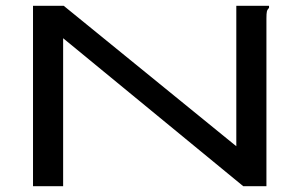

<svg xmlns="http://www.w3.org/2000/svg" viewBox="-20 -643 1040 663"><path d="M94 -623H200L796 -138V-623H909V-616Q903 -610 901.5 -603Q900 -596 900 -579V0H820L198 -511V0H94Z"/></svg>

Font: Inconsolata UltraExpanded Medium
Style: Regular
Weight: 500
Width: 9
Monospace: yes
Designer: Raph Levien, Cyreal, Brenton Simpson
Foundry: Raph Levien, Cyreal, Google
Version: Version 3.001; ttfautohint (v1.8.2.53-6de2)